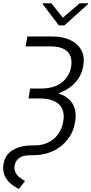

<svg xmlns="http://www.w3.org/2000/svg" viewBox="-20 -954 567 1192"><path d="M149.9 -727.5H303.2Q369.6 -727.5 416.5 -705.3Q463.4 -683.1 485.1 -642.3Q506.8 -601.6 497.1 -544.9Q487.3 -487.8 450.7 -445.3Q414.1 -402.8 356 -379.4Q297.9 -356 224.1 -356H159.2L167 -404.3H230.5Q317.4 -404.3 364.5 -442.4Q411.6 -480.5 421.4 -539.1Q431.6 -599.6 399.2 -632.8Q366.7 -666 293 -666H138.7ZM165 -389.2H230.5Q349.6 -389.2 405.5 -339.8Q461.4 -290.5 446.8 -199.2Q437 -136.2 400.6 -88.9Q364.3 -41.5 308.6 -15.9Q252.9 9.8 185.1 9.8H167.5Q123 9.8 99.6 26.6Q76.2 43.5 70.8 73.2Q66.9 98.1 76.2 116.5Q85.4 134.8 102.1 147.7Q118.7 160.6 135.3 169.9L97.2 218.8Q68.8 205.6 44.7 184.8Q20.5 164.1 8.1 134.5Q-4.4 105 1.5 66.9Q10.7 6.8 59.1 -22.2Q107.4 -51.3 180.2 -51.3H194.8Q242.7 -51.3 280 -69.8Q317.4 -88.4 341.6 -122.1Q365.7 -155.8 373 -200.7Q384.3 -269.5 345.9 -306.4Q307.6 -343.3 221.7 -342.8H157.2ZM298.8 -933.6 370.1 -844.2 474.6 -933.6H526.4L525.9 -927.7L379.9 -796.4H345.7L245.6 -927.7L246.6 -933.6Z"/></svg>

Font: Inter 20pt Light
Style: Italic
Weight: 300
Italic angle: -9.3988°
Version: Version 4.001;git-66647c0bb